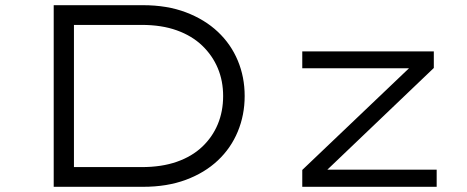

<svg xmlns="http://www.w3.org/2000/svg" viewBox="-20 -720 1800 740"><path d="M187 0V-700H531Q624 -700 696.5 -672.5Q769 -645 819.5 -597.5Q870 -550 896.5 -486.5Q923 -423 923 -350Q923 -277 896.5 -213Q870 -149 819.5 -101.5Q769 -54 696.5 -27Q624 0 531 0ZM265 -62 256 -76H526Q603 -76 661.5 -96.5Q720 -117 759.5 -154.5Q799 -192 819.5 -241.5Q840 -291 840 -350Q840 -408 819.5 -457Q799 -506 759.5 -544Q720 -582 661.5 -603Q603 -624 526 -624H253L265 -636ZM1145 0V-65L1568 -468L1589 -457H1145V-522H1652V-458L1229 -54L1211 -66H1663V0Z"/></svg>

Font: Lexend Zetta Light
Style: Regular
Weight: 300
Designer: Bonnie Shaver-Troup, Thomas Jockin
Foundry: Lexend
Version: Version 1.007